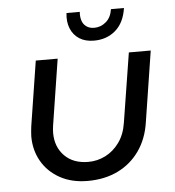

<svg xmlns="http://www.w3.org/2000/svg" viewBox="-51 -746 733 806"><g transform="rotate(-5 315.0 -343.0)"><path d="M597.4 -510 550.6 -211Q540.2 -141.8 504.6 -91.6Q469 -41.4 413.6 -14.5Q358.2 12.4 286.8 12.4Q219.2 12.4 169.6 -15.2Q120 -42.8 93.2 -89.5Q66.4 -136.2 66.4 -194.4Q66.4 -203.8 67.7 -215.1Q69 -226.4 70 -236.4L113 -510H205.2L161.4 -230.6Q160.4 -223 159.7 -215.5Q159 -208 159 -201Q159 -142 195.8 -104.5Q232.6 -67 296.2 -67Q334.4 -67 368.5 -84.3Q402.6 -101.6 426.9 -135.2Q451.2 -168.8 458.6 -217.4L505.2 -510ZM364.2 -572Q327.4 -572 302.4 -588.1Q277.4 -604.2 265.9 -632.7Q254.4 -661.2 258.8 -697.6H314.8Q313 -678 318 -661.6Q323 -645.2 336.3 -635.4Q349.6 -625.6 370 -625.6Q397.2 -625.6 419.1 -644.1Q441 -662.6 446.2 -697.6H501Q491.8 -635.6 454.7 -603.8Q417.6 -572 364.2 -572Z"/></g></svg>

Font: MuseoModerno Thin
Style: Italic
Weight: 100
Italic angle: -9°
Designer: Pablo Cosgaya, Héctor Gatti, Marcela Romero, and the Authors of The MuseoModerno Project.
Foundry: Omnibus-Type Team
Version: Version 1.003